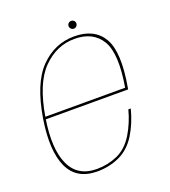

<svg xmlns="http://www.w3.org/2000/svg" viewBox="-125 -759 758 856"><g transform="rotate(-20 254.0 -331.5)"><path d="M191.5 4 193.5 -7Q102 -7 67.5 -83Q32.5 -158.5 55 -299Q80 -454 145.5 -520.5Q210.5 -586.5 296.5 -586.5Q385 -586.5 423.5 -521Q460.5 -456.5 434.5 -304.5H51L49 -293H444.5Q445.5 -298 446 -301.5Q474 -461 434.5 -529.5Q394.5 -597.5 298.5 -597.5Q205.5 -597.5 137.5 -528Q69.5 -458.5 43.5 -299Q20.5 -153.5 57 -74.5Q93.5 4 191.5 4ZM193.5 -7 191.5 4Q248.5 4 297.5 -18.5Q346 -41 378.5 -93Q410 -144.5 426.5 -209H415Q399.5 -149.5 369 -99Q338 -48.5 292 -27.5Q245 -7 193.5 -7ZM310 -630Q318 -630 323.2 -635.8Q328.5 -641.5 328.5 -649Q328.5 -656.5 323 -661.8Q317.5 -667 310.5 -667Q302.5 -667 297 -661.8Q291.5 -656.5 291.5 -649Q291.5 -641 297 -635.5Q302.5 -630 310 -630Z"/></g></svg>

Font: Anybody Thin Thin
Style: Italic
Weight: 250
Italic angle: -10°
Version: Version 1.113;gftools[0.9.25]